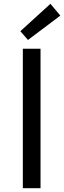

<svg xmlns="http://www.w3.org/2000/svg" viewBox="-20 -989 337 1009"><path d="M100 0H193V-733H100ZM127 -779 297 -907 245 -969 87 -825Z"/></svg>

Font: Noto Sans CJK KR Regular
Style: Regular
Weight: 400
Designer: Ryoko NISHIZUKA (kana & ideographs); Paul D. Hunt (Latin, Greek & Cyrillic); Wenlong ZHANG (bopomofo); Sandoll Communica
Foundry: Adobe Systems Incorporated
Version: Version 1.004;PS 1.004;hotconv 1.0.82;makeotf.lib2.5.63406